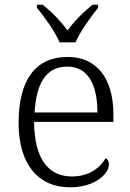

<svg xmlns="http://www.w3.org/2000/svg" viewBox="-20 -786 554 816"><path d="M233 -606H301C320 -651 366 -715 397 -753V-766H373C330 -731 297 -697 267 -657C237 -697 205 -731 161 -766H137V-753C168 -715 215 -651 233 -606ZM277 10C388 10 443 -50 443 -87C443 -101 437 -110 429 -114C405 -72 358 -36 286 -36C186 -36 126 -110 125 -268H462V-299C462 -457 388 -544 268 -544C134 -544 59 -451 59 -263C59 -89 142 10 277 10ZM394 -308H127C134 -431 175 -503 266 -503C355 -503 394 -425 394 -308Z"/></svg>

Font: Noto Serif Lao Light
Style: Regular
Weight: 300
Designer: Monotype Design Team
Foundry: Monotype Imaging Inc.
Version: Version 2.003